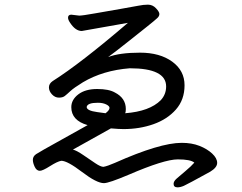

<svg xmlns="http://www.w3.org/2000/svg" viewBox="-20 -758 1040 824"><path d="M433 -272Q450 -285 450 -295Q450 -303 435.5 -310Q421 -317 400 -317Q355 -317 352 -299Q352 -283 397 -277ZM742 46Q725 46 725 31Q725 20 738 8.5Q751 -3 775.5 -23.5Q800 -44 814 -60Q798 -74 743 -74Q685 -74 532 -8Q447 28 426 28Q395 28 332 -20Q269 -68 243 -68Q226 -65 194.5 -45Q163 -25 151 -25Q137 -25 129 -42Q121 -59 121 -72Q121 -87 135 -96.5Q149 -106 244 -158.5Q339 -211 356 -221Q286 -241 286 -298Q286 -330 316 -353Q346 -376 397 -376Q447 -376 473 -361Q520 -337 520 -290Q520 -277 517 -272Q622 -280 670 -328Q693 -353 693 -387Q693 -465 537 -465Q422 -456 336 -405Q297 -381 282 -367Q267 -353 258 -346Q249 -339 233 -339Q216 -339 203 -353Q190 -367 190 -383Q190 -399 206 -410Q326 -486 529 -660L331 -625Q304 -625 281 -660Q272 -673 272 -682Q272 -695 286 -695L320 -691Q334 -691 387 -700.5Q440 -710 496 -719.5Q552 -729 574 -733.5Q596 -738 615 -738Q635 -738 649.5 -722.5Q664 -707 664 -698Q664 -688 654 -679.5Q644 -671 639 -666.5Q634 -662 612.5 -645Q591 -628 536.5 -584.5Q482 -541 444 -513Q493 -532 581 -532Q666 -532 719 -493.5Q772 -455 772 -392Q772 -330 735 -288Q698 -246 638.5 -225Q579 -204 510 -204Q491 -204 456 -207L293 -116Q309 -112 337.5 -92.5Q366 -73 389 -57.5Q412 -42 424 -42Q441 -45 473 -59Q666 -145 760 -145Q803 -145 836 -132Q869 -119 890.5 -99Q912 -79 912 -59Q912 -39 882 -21Q784 33 769 39.5Q754 46 742 46Z"/></svg>

Font: LXGW WenKai Lite Medium
Style: Regular
Weight: 500
Designer: LXGW / Fontworks Inc.
Foundry: LXGW / Fontworks Inc.
Version: Version 1.511; March 25, 2025